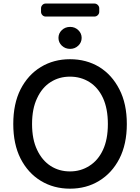

<svg xmlns="http://www.w3.org/2000/svg" viewBox="-20 -1079 809 1108"><path d="M552.7 -1031.2V-1010.7Q552.7 -1000 544.4 -991.7Q536.1 -983.4 524.4 -983.4H244.1Q232.4 -983.4 224.6 -991.7Q216.8 -1000 216.8 -1010.7V-1031.2Q216.8 -1042 224.6 -1050.3Q232.4 -1058.6 244.1 -1058.6H524.4Q536.1 -1058.6 544.4 -1050.3Q552.7 -1042 552.7 -1031.2ZM384.8 -796.9Q356.4 -796.9 336.9 -815.4Q317.4 -834 317.4 -860.4Q317.4 -886.7 336.9 -905.3Q356.4 -923.8 384.8 -923.8Q412.1 -923.8 431.6 -905.3Q451.2 -886.7 451.2 -860.4Q451.2 -834 431.6 -815.4Q412.1 -796.9 384.8 -796.9ZM711.9 -363.3Q711.9 -247.1 668.9 -163.1Q626 -80.1 551.8 -35.2Q478.5 9.8 383.8 9.8Q290 9.8 215.8 -35.2Q141.6 -80.1 98.6 -164.1Q56.6 -247.1 56.6 -363.3Q56.6 -480.5 98.6 -563.5Q141.6 -647.5 215.8 -692.4Q290 -737.3 383.8 -737.3Q478.5 -737.3 552.7 -692.4Q626 -647.5 668.9 -563.5Q711.9 -480.5 711.9 -363.3ZM602.5 -363.3Q602.5 -452.1 574.2 -513.7Q545.9 -574.2 496.1 -605.5Q446.3 -636.7 383.8 -636.7Q321.3 -636.7 272.5 -605.5Q222.7 -574.2 194.3 -512.7Q165 -452.1 165 -363.3Q165 -274.4 194.3 -213.9Q222.7 -153.3 272.5 -121.1Q321.3 -89.8 383.8 -89.8Q446.3 -89.8 496.1 -122.1Q545.9 -153.3 574.2 -213.9Q602.5 -274.4 602.5 -363.3Z"/></svg>

Font: DeepSea
Style: Medium
Weight: 500
Designer: Stem
Version: Version 3.019;git-0a5106e0b